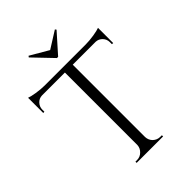

<svg xmlns="http://www.w3.org/2000/svg" viewBox="-253 -1007 1124 1124"><g transform="rotate(-45 309.0 -445.5)"><path d="M420 -883 414 -891 309 -825 196 -891 190 -883 304 -764H314ZM478 -701Q509 -701 548 -707Q584 -713 599 -719V-593L589 -594V-611Q589 -635 572 -653Q555 -670 532 -671H342V-72Q343 -46 361 -28Q380 -10 406 -10H419V0H200V-10H213Q239 -10 257 -28Q276 -46 277 -71V-671H87Q63 -670 47 -653Q30 -635 30 -611V-594L20 -593V-719Q35 -713 71 -707Q109 -701 140 -701Z"/></g></svg>

Font: Cinzel(RUS BY LYAJKA)
Style: Regular
Weight: 400
Designer: Natanael Gama
Version: Version 1.001;PS 001.001;hotconv 1.0.56;makeotf.lib2.0.21325